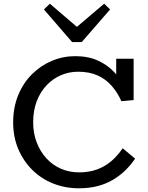

<svg xmlns="http://www.w3.org/2000/svg" viewBox="-20 -1003 798 1036"><path d="M406 13Q332 13 267.5 -12.5Q203 -38 154.5 -86Q106 -134 78.5 -199Q51 -264 51 -342Q51 -423 78 -489Q105 -555 152 -602Q199 -649 259.5 -674.5Q320 -700 386 -700Q455 -700 507.5 -676.5Q560 -653 596.5 -613.5Q633 -574 654 -524L607 -539V-686H701V-463L635 -457Q614 -504 582.5 -540Q551 -576 506.5 -596Q462 -616 401 -616Q353 -616 309.5 -597.5Q266 -579 232 -543.5Q198 -508 178.5 -457.5Q159 -407 159 -343Q159 -284 178 -234.5Q197 -185 230.5 -148.5Q264 -112 309 -92.5Q354 -73 406 -73Q450 -73 485.5 -83Q521 -93 549.5 -111Q578 -129 601 -152.5Q624 -176 642 -203L709 -147Q687 -114 657.5 -85Q628 -56 590.5 -33.5Q553 -11 507 1Q461 13 406 13ZM542 -983 574 -952 421 -776H369L217 -952L249 -983L395 -858Z"/></svg>

Font: BioRhyme
Style: Regular
Weight: 400
Designer: Aoife Mooney
Foundry: Aoife Mooney Type
Version: Version 1.600;gftools[0.9.33]